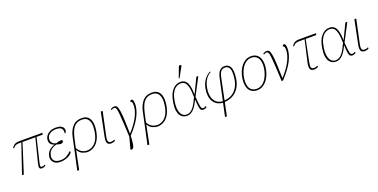

<svg xmlns="http://www.w3.org/2000/svg" viewBox="-20 -1844 6152 3124"><g transform="rotate(-20 3056.0 -282.5)"><path d="M61 0 233 -506H197Q169 -506 151.5 -501.5Q134 -497 120.5 -487Q107 -477 91 -459L74 -465Q90 -487 105.5 -502.5Q121 -518 145 -527Q169 -536 209 -536H611L601 -506H497L396 -86Q387 -47 392 -33Q397 -19 419 -19Q432 -19 444.5 -24.5Q457 -30 465 -36L472 -16Q453 -4 438 1Q423 6 411 6Q380 6 370 -8Q360 -22 362.5 -45Q365 -68 371 -94L476 -506H254L92 0Z M729 10Q645 10 608 -33.5Q571 -77 581 -138Q592 -199 634 -236Q676 -273 728 -287V-288Q682 -302 661.5 -333Q641 -364 649 -412Q659 -467 711 -504Q763 -541 839 -541Q895 -541 926.5 -525.5Q958 -510 969.5 -486Q981 -462 976 -435Q972 -415 963 -408Q954 -401 946 -401Q956 -453 933 -484.5Q910 -516 834 -516Q773 -516 729.5 -487.5Q686 -459 678 -412Q670 -368 694.5 -337Q719 -306 763 -299Q793 -309 816 -313.5Q839 -318 863 -319Q870 -314 873 -308Q876 -302 874 -291Q872 -278 859.5 -270.5Q847 -263 835 -263Q813 -263 799.5 -267.5Q786 -272 759 -279Q726 -272 694 -255.5Q662 -239 639.5 -211Q617 -183 610 -141Q602 -96 618 -68Q634 -40 665 -27.5Q696 -15 734 -15Q798 -15 844.5 -41.5Q891 -68 921 -103Q926 -102 929.5 -97.5Q933 -93 931 -82Q929 -66 900 -44Q871 -22 826 -6Q781 10 729 10Z M1046 -296Q1070 -410 1128.5 -476Q1187 -542 1288 -542Q1381 -542 1422 -474.5Q1463 -407 1445 -282Q1431 -181 1393.5 -116.5Q1356 -52 1304 -21Q1252 10 1194 10Q1152 10 1105.5 -11Q1059 -32 1030 -85H1029L963 240H931L994 -51ZM1197 -15Q1247 -15 1292.5 -42Q1338 -69 1371 -127.5Q1404 -186 1417 -280Q1427 -349 1417.5 -402.5Q1408 -456 1375.5 -486.5Q1343 -517 1283 -517Q1216 -517 1174 -484Q1132 -451 1108 -396Q1084 -341 1069 -273L1035 -117Q1064 -63 1106 -39Q1148 -15 1197 -15Z M1606 10Q1549 10 1536 -26.5Q1523 -63 1539 -137L1620 -536H1652L1567 -137Q1559 -101 1557.5 -73.5Q1556 -46 1568 -30.5Q1580 -15 1611 -15Q1625 -15 1639.5 -18.5Q1654 -22 1670 -32L1676 -12Q1657 1 1638.5 5.5Q1620 10 1606 10Z M1867 215 1861 213 1916 8Q1909 -141 1903.5 -238Q1898 -335 1892.5 -391.5Q1887 -448 1880 -474.5Q1873 -501 1863.5 -508.5Q1854 -516 1841 -516Q1828 -516 1816 -511Q1804 -506 1793 -498L1787 -517Q1799 -525 1816 -532Q1833 -539 1850 -539Q1868 -539 1881.5 -532.5Q1895 -526 1905.5 -501.5Q1916 -477 1924 -423.5Q1932 -370 1936.5 -276.5Q1941 -183 1944 -38H1947Q2058 -160 2108 -263.5Q2158 -367 2158 -443Q2158 -490 2148.5 -503Q2139 -516 2128 -516Q2128 -530 2135 -538Q2142 -546 2152 -546Q2188 -546 2188 -462Q2188 -367 2132 -255Q2076 -143 1944 0H1943Q1940 98 1930 147Q1920 196 1904 209Q1888 222 1867 215Z M2261 -296Q2285 -410 2343.5 -476Q2402 -542 2503 -542Q2596 -542 2637 -474.5Q2678 -407 2660 -282Q2646 -181 2608.5 -116.5Q2571 -52 2519 -21Q2467 10 2409 10Q2367 10 2320.5 -11Q2274 -32 2245 -85H2244L2178 240H2146L2209 -51ZM2412 -15Q2462 -15 2507.5 -42Q2553 -69 2586 -127.5Q2619 -186 2632 -280Q2642 -349 2632.5 -402.5Q2623 -456 2590.5 -486.5Q2558 -517 2498 -517Q2431 -517 2389 -484Q2347 -451 2323 -396Q2299 -341 2284 -273L2250 -117Q2279 -63 2321 -39Q2363 -15 2412 -15Z M2915 11Q2884 11 2854 -3Q2824 -17 2802.5 -48Q2781 -79 2772.5 -130.5Q2764 -182 2775 -257Q2795 -402 2856 -474Q2917 -546 3002 -546Q3077 -546 3111.5 -482Q3146 -418 3148 -277H3150L3275 -536H3309L3150 -233Q3155 -161 3160 -118Q3165 -75 3171 -53.5Q3177 -32 3186.5 -25Q3196 -18 3209 -18Q3234 -18 3255 -36L3263 -15Q3251 -7 3234 0Q3217 7 3200 7Q3176 7 3161.5 -7Q3147 -21 3140 -63.5Q3133 -106 3129 -191H3127Q3110 -156 3089.5 -120.5Q3069 -85 3044 -55Q3019 -25 2987 -7Q2955 11 2915 11ZM2915 -12Q2957 -12 2988 -33Q3019 -54 3043.5 -87.5Q3068 -121 3087.5 -161Q3107 -201 3126 -238Q3124 -348 3109 -410Q3094 -472 3066.5 -497Q3039 -522 2996 -522Q2977 -522 2949 -513.5Q2921 -505 2892.5 -479.5Q2864 -454 2840 -403Q2816 -352 2804 -266Q2792 -180 2804.5 -123.5Q2817 -67 2846.5 -39.5Q2876 -12 2915 -12ZM3009 -605 2997 -611 3063 -787Q3070 -805 3083.5 -805Q3097 -805 3109 -796L3107 -784Z M3489 240 3538 10Q3462 4 3415.5 -35.5Q3369 -75 3351.5 -139Q3334 -203 3345 -283Q3357 -362 3385.5 -414Q3414 -466 3448.5 -496Q3483 -526 3512 -540L3519 -528Q3469 -500 3439.5 -460.5Q3410 -421 3395 -375.5Q3380 -330 3373 -283Q3363 -211 3378 -151.5Q3393 -92 3434 -55.5Q3475 -19 3544 -14L3624 -388Q3643 -474 3678 -508Q3713 -542 3762 -542Q3909 -542 3873 -290Q3862 -208 3824.5 -143Q3787 -78 3723 -38Q3659 2 3569 9L3521 240ZM3651 -388 3574 -17Q3660 -23 3716.5 -62.5Q3773 -102 3804.5 -162Q3836 -222 3845 -290Q3855 -359 3851.5 -410Q3848 -461 3826 -489Q3804 -517 3758 -517Q3736 -517 3715.5 -507.5Q3695 -498 3679 -470.5Q3663 -443 3651 -388Z M4130 10Q4057 10 4010.5 -38.5Q3964 -87 3964 -190Q3964 -234 3974 -283Q3984 -332 4004.5 -378.5Q4025 -425 4056 -463Q4087 -501 4128.5 -523.5Q4170 -546 4223 -546Q4270 -546 4307.5 -525.5Q4345 -505 4367 -460.5Q4389 -416 4389 -343Q4389 -301 4379 -253Q4369 -205 4349 -158.5Q4329 -112 4298 -74Q4267 -36 4225 -13Q4183 10 4130 10ZM4132 -15Q4189 -15 4232 -47Q4275 -79 4303.5 -129.5Q4332 -180 4346.5 -237Q4361 -294 4361 -344Q4361 -433 4323 -477Q4285 -521 4220 -521Q4165 -521 4122.5 -489.5Q4080 -458 4051 -408Q4022 -358 4007 -300.5Q3992 -243 3992 -190Q3992 -96 4030.5 -55.5Q4069 -15 4132 -15Z M4426 -517Q4438 -525 4455 -532Q4472 -539 4489 -539Q4507 -539 4520.5 -532.5Q4534 -526 4544.5 -501.5Q4555 -477 4563 -423.5Q4571 -370 4575.5 -276.5Q4580 -183 4583 -38H4586Q4697 -160 4747 -263.5Q4797 -367 4797 -443Q4797 -490 4787.5 -503Q4778 -516 4767 -516Q4767 -530 4774 -538Q4781 -546 4791 -546Q4827 -546 4827 -462Q4827 -367 4771 -255Q4715 -143 4583 0L4555 9Q4548 -140 4542.5 -237.5Q4537 -335 4531.5 -391.5Q4526 -448 4519 -474.5Q4512 -501 4502.5 -508.5Q4493 -516 4480 -516Q4467 -516 4455 -511Q4443 -506 4432 -498Z M5121 10Q5064 10 5050.5 -26.5Q5037 -63 5054 -137L5138 -506H5044Q5016 -506 4998.5 -501.5Q4981 -497 4967.5 -487Q4954 -477 4938 -459L4921 -465Q4937 -487 4952.5 -502.5Q4968 -518 4992 -527Q5016 -536 5056 -536H5348L5338 -506H5157L5082 -137Q5075 -101 5073 -73.5Q5071 -46 5083 -30.5Q5095 -15 5126 -15Q5140 -15 5154.5 -18.5Q5169 -22 5185 -32L5191 -12Q5172 1 5153.5 5.5Q5135 10 5121 10Z M5495 11Q5464 11 5434 -3Q5404 -17 5382.5 -48Q5361 -79 5352.5 -130.5Q5344 -182 5355 -257Q5375 -402 5436 -474Q5497 -546 5582 -546Q5657 -546 5691.5 -482Q5726 -418 5728 -277H5730L5855 -536H5889L5730 -233Q5735 -161 5740 -118Q5745 -75 5751 -53.5Q5757 -32 5766.5 -25Q5776 -18 5789 -18Q5814 -18 5835 -36L5843 -15Q5831 -7 5814 0Q5797 7 5780 7Q5756 7 5741.5 -7Q5727 -21 5720 -63.5Q5713 -106 5709 -191H5707Q5690 -156 5669.5 -120.5Q5649 -85 5624 -55Q5599 -25 5567 -7Q5535 11 5495 11ZM5495 -12Q5537 -12 5568 -33Q5599 -54 5623.5 -87.5Q5648 -121 5667.5 -161Q5687 -201 5706 -238Q5704 -348 5689 -410Q5674 -472 5646.5 -497Q5619 -522 5576 -522Q5557 -522 5529 -513.5Q5501 -505 5472.5 -479.5Q5444 -454 5420 -403Q5396 -352 5384 -266Q5372 -180 5384.5 -123.5Q5397 -67 5426.5 -39.5Q5456 -12 5495 -12Z M5997 10Q5940 10 5927 -26.5Q5914 -63 5930 -137L6011 -536H6043L5958 -137Q5950 -101 5948.5 -73.5Q5947 -46 5959 -30.5Q5971 -15 6002 -15Q6016 -15 6030.5 -18.5Q6045 -22 6061 -32L6067 -12Q6048 1 6029.5 5.5Q6011 10 5997 10Z"/></g></svg>

Font: Noto Serif Thin
Style: Italic
Weight: 100
Italic angle: -12°
Designer: Monotype Design Team
Foundry: Monotype Imaging Inc.
Version: Version 2.014; ttfautohint (v1.8.4.7-5d5b)